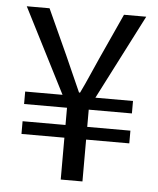

<svg xmlns="http://www.w3.org/2000/svg" viewBox="-49 -680 594 722"><g transform="rotate(5 248.5 -319.0)"><path d="M207 0V-158H45V-206H207V-271H45V-318H186L23 -638H109L187 -467Q202 -434 216.5 -400.5Q231 -367 247 -332H251Q268 -367 282.5 -400.5Q297 -434 312 -467L390 -638H474L310 -318H452V-271H289V-206H452V-158H289V0Z"/></g></svg>

Font: TypoPRO Source Sans Pro
Style: Regular
Weight: 400
Designer: Paul D. Hunt
Foundry: Adobe Systems Incorporated
Version: Version 2.020;PS 2.000;hotconv 1.0.86;makeotf.lib2.5.63406